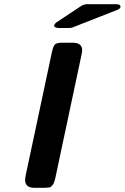

<svg xmlns="http://www.w3.org/2000/svg" viewBox="-20 -898 596 918"><path d="M100.1 -37.1Q100.1 -46.9 104 -64.9L228 -647.9Q234.9 -680.2 244.4 -687Q253.9 -693.8 276.9 -693.8H327.1Q373 -693.8 373 -657.2Q373 -652.3 368.2 -628.9L244.1 -44.9Q239.3 -22.9 231.2 -12.9Q223.1 -2.9 217 -2Q210.9 -1 194.8 0H145Q100.1 0 100.1 -37.1ZM238.8 -774.9Q239.7 -783.7 251 -791.7Q262.2 -799.8 366.2 -868.2Q381.3 -877.9 395 -877.9H536.1Q556.2 -877.9 556.2 -865.2Q556.2 -858.4 543.9 -852.1Q541 -851.1 325.2 -766.1Q319.3 -764.2 307.1 -764.2H264.2Q240.7 -763.7 238.8 -774.9Z"/></svg>

Font: CMU Sans Serif
Style: BoldOblique
Weight: 700
Italic angle: -12°
Version: Version 0.7.0